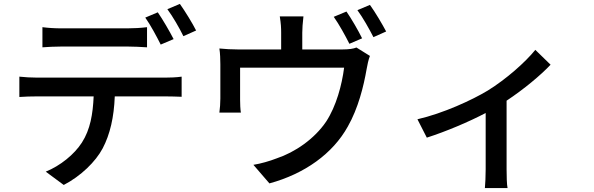

<svg xmlns="http://www.w3.org/2000/svg" viewBox="-20 -880 3040 982"><path d="M197 -741V-638C224 -640 261 -642 295 -642C354 -642 576 -642 632 -642C664 -642 700 -640 732 -638V-741C701 -737 663 -735 632 -735C576 -735 354 -735 294 -735C261 -735 227 -737 197 -741ZM787 -817 723 -790C750 -752 782 -692 802 -652L868 -680C848 -719 812 -781 787 -817ZM900 -860 836 -833C864 -795 897 -738 918 -695L983 -724C965 -760 927 -822 900 -860ZM79 -488V-384C107 -386 140 -387 170 -387H459C455 -297 442 -218 399 -151C360 -90 288 -32 214 -2L306 66C393 21 469 -53 505 -121C543 -193 563 -281 567 -387H825C851 -387 885 -386 909 -385V-488C883 -484 846 -483 825 -483C769 -483 230 -483 170 -483C139 -483 107 -485 79 -488Z M1752 -821 1687 -794C1714 -756 1747 -696 1767 -656L1832 -684C1813 -723 1777 -785 1752 -821ZM1872 -855 1808 -828C1836 -790 1868 -733 1890 -690L1955 -719C1936 -755 1899 -818 1872 -855ZM1872 -594 1803 -637C1788 -631 1767 -627 1728 -627H1526V-713C1526 -737 1528 -759 1532 -796H1411C1417 -759 1418 -737 1418 -713V-627H1200C1163 -627 1134 -629 1102 -632C1106 -609 1107 -573 1107 -551C1107 -515 1107 -408 1107 -376C1107 -354 1105 -324 1102 -304H1212C1209 -321 1208 -350 1208 -369C1208 -400 1208 -496 1208 -534H1740C1729 -447 1700 -337 1648 -258C1588 -169 1488 -101 1395 -70C1359 -56 1314 -43 1276 -37L1358 58C1538 9 1682 -94 1759 -233C1812 -326 1840 -439 1855 -526C1858 -545 1865 -577 1872 -594Z M2115 -270 2163 -176C2263 -208 2378 -257 2464 -302V-14C2464 18 2462 65 2460 82H2576C2572 65 2571 18 2571 -14V-365C2660 -424 2746 -496 2796 -549L2718 -625C2666 -561 2570 -476 2475 -417C2394 -368 2246 -300 2115 -270Z"/></svg>

Font: Noto Sans JP Medium
Style: Regular
Weight: 500
Designer: Ryoko NISHIZUKA 西塚涼子 (kana, bopomofo & ideographs); Paul D. Hunt (Latin, Greek & Cyrillic); Sandoll Communications 산돌커뮤니
Foundry: Adobe
Version: Version 2.004;hotconv 1.0.118;makeotfexe 2.5.65603